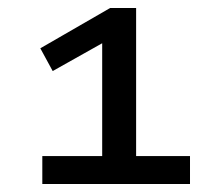

<svg xmlns="http://www.w3.org/2000/svg" viewBox="-20 -725 550 481"><path d="M86 -264V-334H236V-637L274 -638L112 -547L81 -604L256 -705H321V-334H456V-264Z"/></svg>

Font: Nunito Sans 10pt Expanded Medium
Style: Regular
Weight: 500
Width: 7
Designer: Vernon Adams
Foundry: Vernon Adams
Version: Version 3.101;gftools[0.9.27]